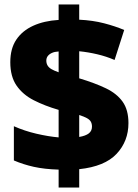

<svg xmlns="http://www.w3.org/2000/svg" viewBox="-20 -780 617 858"><path d="M242 -22Q178 -24 131 -34.5Q84 -45 42 -63V-216Q89 -195 142.5 -182.5Q196 -170 242 -166V-289Q180 -307 131 -332Q82 -357 54 -397.5Q26 -438 26 -502Q26 -563 53 -603Q80 -643 128.5 -665Q177 -687 242 -691V-760H334V-692Q395 -689 445 -676Q495 -663 535 -646L492 -512Q455 -528 414.5 -537.5Q374 -547 334 -551V-430Q404 -409 453 -385.5Q502 -362 528 -325.5Q554 -289 554 -230Q554 -149 501 -92.5Q448 -36 334 -24V58H242ZM334 -168Q363 -173 377 -184Q391 -195 391 -214Q391 -227 386 -236Q381 -245 368.5 -252Q356 -259 334 -266ZM242 -550Q224 -549 212 -543.5Q200 -538 193.5 -529.5Q187 -521 187 -509Q187 -497 192.5 -487.5Q198 -478 210 -471Q222 -464 242 -457Z"/></svg>

Font: Noto Sans Armenian Black
Style: Regular
Weight: 900
Version: Version 2.007